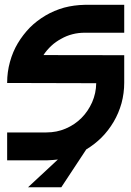

<svg xmlns="http://www.w3.org/2000/svg" viewBox="-20 -668 547 800"><path d="M193.8 -477.1Q174.8 -459.5 161.1 -438.5L497.6 -438V-323.7Q497.6 -279.8 486.3 -237.8Q474.6 -196.3 453.6 -160.6Q431.6 -123.5 403.3 -95.2Q375 -66.9 339.4 -45.4L235.4 112.3H96.7L221.2 -3.4Q201.7 -1 176.8 0H9.8V-116.2H173.3Q216.8 -116.2 253.9 -132.3Q291.5 -148.4 319.3 -176.3Q346.7 -203.6 363.8 -241.7Q380.4 -279.8 380.9 -321.3L9.8 -322.3V-323.7Q9.8 -368.2 21.5 -410.2Q33.2 -452.6 54.2 -487.8Q75.2 -522.9 104.5 -553.2Q132.8 -581.5 169.9 -603.5Q205.6 -624.5 247.1 -636.2Q288.1 -647 333 -647.9H497.6V-531.7H334.5Q306.2 -531.7 282.2 -525.4Q256.8 -519 234.9 -506.3Q211.9 -494.1 193.8 -477.1Z"/></svg>

Font: Sangha Kali
Style: Regular
Weight: 400
Designer: Seslavinskaya Anna
Foundry: Popkern
Version: Version 2.000;PS 002.000;hotconv 1.0.88;makeotf.lib2.5.64775